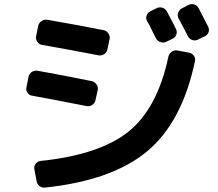

<svg xmlns="http://www.w3.org/2000/svg" viewBox="-20 -848 1040 916"><path d="M881.8 -596.7Q895.5 -594.7 904.3 -583Q913.1 -571.3 910.2 -556.6Q849.6 -266.6 683.1 -127Q516.6 12.7 195.3 46.9Q180.7 48.8 168.5 39.6Q156.2 30.3 154.3 14.6L143.6 -42Q141.6 -55.7 150.4 -66.9Q159.2 -78.1 172.9 -80.1Q456.1 -109.4 593.8 -220.7Q731.4 -332 783.2 -577.1Q786.1 -590.8 797.9 -600.1Q809.6 -609.4 825.2 -607.4ZM726.6 -808.6Q739.3 -815.4 753.4 -811.5Q767.6 -807.6 775.4 -794.9Q805.7 -739.3 819.3 -710Q826.2 -697.3 821.3 -683.1Q816.4 -668.9 802.7 -663.1L773.4 -648.4Q759.8 -642.6 746.1 -647Q732.4 -651.4 724.6 -664.1Q719.7 -672.9 711.4 -689.9Q703.1 -707 696.3 -721.2Q689.5 -735.4 681.6 -747.1Q674.8 -759.8 679.2 -773.4Q683.6 -787.1 697.3 -793.9ZM878.9 -824.2Q892.6 -831.1 906.7 -826.7Q920.9 -822.3 927.7 -808.6L972.7 -721.7Q979.5 -708 975.1 -694.8Q970.7 -681.6 957 -674.8L924.8 -659.2Q911.1 -652.3 897 -657.2Q882.8 -662.1 876 -675.8Q862.3 -704.1 832 -759.8Q825.2 -772.5 829.6 -786.6Q834 -800.8 846.7 -807.6ZM132.8 -391.6Q119.1 -393.6 110.8 -406.2Q102.5 -418.9 106.4 -432.6L116.2 -482.4Q119.1 -496.1 131.3 -504.4Q143.6 -512.7 158.2 -510.7Q278.3 -489.3 418 -460.9Q431.6 -458 440.4 -445.3Q449.2 -432.6 446.3 -418.9L435.5 -370.1Q432.6 -356.4 420.4 -347.7Q408.2 -338.9 393.6 -341.8Q260.7 -368.2 132.8 -391.6ZM180.7 -633.8Q167 -635.7 158.2 -648.4Q149.4 -661.1 152.3 -674.8L162.1 -724.6Q165 -738.3 177.7 -747.1Q190.4 -755.9 204.1 -753.9Q373 -724.6 474.6 -704.1Q488.3 -701.2 497.1 -688.5Q505.9 -675.8 502.9 -662.1L492.2 -611.3Q489.3 -597.7 476.6 -589.4Q463.9 -581.1 450.2 -584Q335.9 -606.4 180.7 -633.8Z"/></svg>

Font: Rounded-L Mgen+ 1m bold
Style: Bold
Weight: 700
Designer: [Source Han Sans]
Ryoko NISHIZUKA  (kana & ideographs); Paul D. Hunt (Latin, Greek & Cyrillic); Wenlong ZHANG  (bopomofo
Version: Version 1.059.20150602